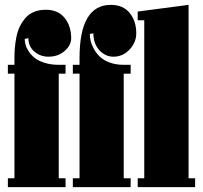

<svg xmlns="http://www.w3.org/2000/svg" viewBox="-20 -765 829 785"><path d="M305.2 -527.8Q305.2 -745.1 433.1 -745.1Q483.4 -745.1 510.3 -711.9Q537.1 -678.7 537.1 -628.9Q537.1 -591.8 509.8 -562.5Q482.4 -533.2 443.8 -533.2Q410.6 -533.2 386.2 -559.8Q361.8 -586.4 361.8 -628.9L347.2 -626Q347.2 -612.8 350.6 -597.9Q354 -583 363.8 -565.2Q373.5 -547.4 388.2 -533.2Q402.8 -519 428.2 -509.5Q453.6 -500 485.8 -500H514.2V-463.9H485.8V-36.1H514.2V0H277.8V-36.1H305.2V-463.9H277.8V-500H305.2ZM569.8 -682.1H543V-717.8L751 -745.1V-36.1H777.8V0H543V-36.1H569.8ZM39.1 -527.8Q39.1 -550.3 40.8 -570.3Q42.5 -590.3 47.1 -614Q51.8 -637.7 61 -656.5Q70.3 -675.3 84 -691.4Q97.7 -707.5 118.9 -716.3Q140.1 -725.1 167 -725.1Q217.3 -725.1 244.1 -691.9Q271 -658.7 271 -608.9Q271 -579.6 244.1 -556.4Q217.3 -533.2 178.2 -533.2Q145 -533.2 120.6 -554Q96.2 -574.7 96.2 -608.9L81.1 -606Q81.1 -594.7 84.5 -582Q87.9 -569.3 97.7 -554.4Q107.4 -539.6 122.3 -527.8Q137.2 -516.1 162.6 -508.1Q188 -500 220.2 -500H248V-463.9H220.2V-36.1H248V0H12.2V-36.1H39.1V-463.9H12.2V-500H39.1Z"/></svg>

Font: Lletraferida
Style: Heavy
Weight: 900
Designer: Josep Patau Bellart
Foundry: Josep Patau Bellart
Version: Version 1.000